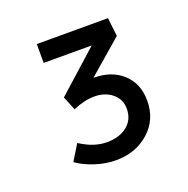

<svg xmlns="http://www.w3.org/2000/svg" viewBox="-77 -845 496 507"><g transform="rotate(-20 171.0 -592.0)"><path d="M168 -412Q140 -412 110.5 -421.5Q81 -431 60 -446L87 -490Q109 -476 127 -470.5Q145 -465 162 -465Q197 -465 219 -482.5Q241 -500 241 -531Q241 -557 221 -573.5Q201 -590 171 -590Q143 -590 111 -576L95 -615L211 -719H76V-772H276L282 -720L186 -637H187Q237 -637 268 -608.5Q299 -580 299 -532Q299 -479 261.5 -445.5Q224 -412 168 -412Z"/></g></svg>

Font: Lexend Light
Style: Regular
Weight: 300
Designer: Bonnie Shaver-Troup, Thomas Jockin
Foundry: Lexend
Version: Version 1.007; ttfautohint (v1.8.3)